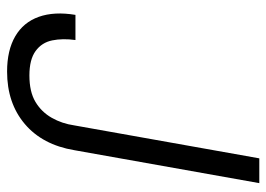

<svg xmlns="http://www.w3.org/2000/svg" viewBox="-125 -615 752 542"><g transform="rotate(90 251.0 -344.0)"><path d="M182 12Q122 12 82.5 -11Q43 -34 27.5 -77.5Q12 -121 22 -181H93Q88 -145 94 -115.5Q100 -86 124 -68.5Q148 -51 193 -51Q239 -51 267.5 -68Q296 -85 312.5 -114Q329 -143 334 -178L427 -700H497L404 -178Q389 -88 330 -38Q271 12 182 12Z"/></g></svg>

Font: DM Sans 10pt Light
Style: Italic
Weight: 300
Italic angle: -10°
Version: Version 4.004;gftools[0.9.30]